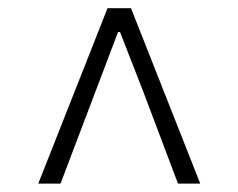

<svg xmlns="http://www.w3.org/2000/svg" viewBox="-20 -762 574 463"><path d="M72.3 -319.3 239.3 -742.2H295.9L462.9 -319.3H409.2L326.2 -539.1L269.5 -684.6H264.6L126 -319.3Z"/></svg>

Font: Taipei Sans TC Beta Light
Style: Regular
Weight: 300
Designer: JT Foundry
Foundry: JT Foundry
Version: Version 1.000